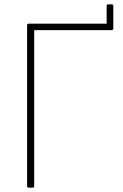

<svg xmlns="http://www.w3.org/2000/svg" viewBox="-20 -860 572 893"><path d="M484 -840H499Q507 -840 507 -832V-728Q507 -720 499 -720H139V5Q139 13 131 13H114Q106 13 106 5V-742Q106 -750 114 -750H476V-832Q476 -840 484 -840Z"/></svg>

Font: LINE Seed JP_TTF Thin
Style: Regular
Weight: 250
Designer: LY Corporation & Fontrix & Fontworks
Version: Version 1.008